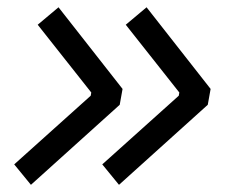

<svg xmlns="http://www.w3.org/2000/svg" viewBox="-20 -520 626 527"><path d="M64.9 -12.7 308.6 -232.4 316.4 -275.9 140.6 -500 83.5 -452.1 230.5 -266.1 229 -257.3 19 -68.8ZM306.6 -12.7 550.3 -232.4 558.1 -275.9 382.3 -500 325.2 -452.1 472.2 -266.1 470.7 -257.3 260.7 -68.8Z"/></svg>

Font: Cascadia Code PL SemiLight
Style: Italic
Weight: 350
Italic angle: -10°
Monospace: yes
Designer: Aaron Bell
Foundry: Saja Typeworks
Version: Version 2404.023